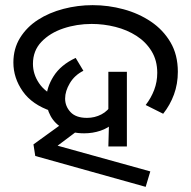

<svg xmlns="http://www.w3.org/2000/svg" viewBox="-20 -685 743 746"><path d="M546 -277Q567 -304 579 -335.5Q591 -367 591 -402Q591 -450 569 -486Q547 -522 510.5 -545.5Q474 -569 428.5 -580.5Q383 -592 336 -592Q278 -592 226 -574.5Q174 -557 141 -522.5Q108 -488 108 -437Q108 -397 131.5 -362Q155 -327 202 -307L180 -253Q105 -278 68.5 -330Q32 -382 32 -442Q32 -496 58 -538Q84 -580 127.5 -608Q171 -636 226.5 -650.5Q282 -665 340 -665Q401 -665 460 -649Q519 -633 566.5 -601Q614 -569 642.5 -520.5Q671 -472 671 -406Q671 -359 656 -318Q641 -277 614 -243ZM117 -79 110 -124 247 -223 293 -186 152 -80 182 -125 564 -19 546 41ZM307 -167Q259 -167 226 -185.5Q193 -204 176.5 -234.5Q160 -265 160 -299Q160 -344 188 -388.5Q216 -433 274 -460L304 -410Q270 -393 251.5 -362Q233 -331 233 -302Q233 -272 254 -249.5Q275 -227 318 -227Q348 -227 374 -240.5Q400 -254 416 -282L457 -261Q446 -229 423 -208Q400 -187 370 -177Q340 -167 307 -167ZM404 -226 401 -238V-406H473V-116H401Z"/></svg>

Font: loriya05
Style: Book
Weight: 400
Designer: Jelle Bosma - Monotype Design Team
Foundry: Monotype Imaging Inc.
Version: Version 2.003